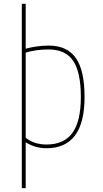

<svg xmlns="http://www.w3.org/2000/svg" viewBox="-20 -770 540 1010"><path d="M115.2 -493.2V-44.9Q160.2 -9.8 224.6 -9.8Q316.4 -9.8 360.8 -70.8Q405.3 -131.8 405.3 -259.8Q405.3 -390.6 364.7 -450.2Q324.2 -509.8 235.4 -509.8Q168.9 -509.8 115.2 -493.2ZM424.8 -259.8Q424.8 9.8 224.6 9.8Q165 9.8 115.2 -21.5V219.7H94.7V-750H115.2V-513.7Q170.9 -529.3 235.4 -530.3Q333 -530.3 378.9 -464.8Q424.8 -399.4 424.8 -259.8Z"/></svg>

Font: Mgen+ 1mn thin
Style: Regular
Weight: 100
Designer: [Source Han Sans]
Ryoko NISHIZUKA  (kana & ideographs); Paul D. Hunt (Latin, Greek & Cyrillic); Wenlong ZHANG  (bopomofo
Version: Version 1.059.20150602